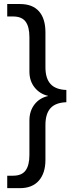

<svg xmlns="http://www.w3.org/2000/svg" viewBox="-20 -745 374 972"><path d="M45.9 144.5Q90.3 144.5 109.6 117.9Q128.9 91.3 128.9 39.6V-134.8Q128.9 -182.6 154.3 -215.8Q179.7 -249 223.1 -258.8V-259.8Q181.2 -269.5 155 -302.5Q128.9 -335.4 128.9 -382.8V-556.6Q128.9 -609.4 109.6 -635.5Q90.3 -661.6 45.9 -661.6H16.6V-724.6H81.1Q145 -724.6 177.5 -687.5Q210 -650.4 210 -581.5V-404.8Q210 -348.1 235.8 -319.8Q261.7 -291.5 315.9 -289.6V-227.5Q261.2 -225.6 235.6 -197.3Q210 -168.9 210 -111.8V64.5Q210 131.8 176.5 169.7Q143.1 207.5 81.1 207.5H16.6V144.5Z"/></svg>

Font: Arial
Style: Regular
Weight: 400
Designer: Steve Matteson
Foundry: Ascender Corporation
Version: Version 2.00.3